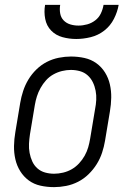

<svg xmlns="http://www.w3.org/2000/svg" viewBox="-20 -760 540 788"><path d="M202 8Q173 8 146 2Q119 -4 98 -19.5Q77 -35 63 -57.5Q49 -80 43 -106.5Q37 -133 37.5 -161Q38 -189 43 -218L63 -338Q67 -362 75 -386.5Q83 -411 96.5 -433.5Q110 -456 129.5 -475Q149 -494 172.5 -506Q196 -518 221.5 -523Q247 -528 271 -528Q300 -528 327 -522Q354 -516 375.5 -500.5Q397 -485 411 -462.5Q425 -440 431 -413.5Q437 -387 436.5 -359Q436 -331 431 -302L411 -182Q407 -158 399 -133.5Q391 -109 377 -86.5Q363 -64 343.5 -45Q324 -26 300.5 -14Q277 -2 251.5 3Q226 8 202 8ZM202 -47Q220 -47 239 -51.5Q258 -56 274.5 -65.5Q291 -75 304.5 -89.5Q318 -104 327.5 -121Q337 -138 342 -155.5Q347 -173 350 -191L370 -311Q374 -331 375 -350Q376 -369 372.5 -387.5Q369 -406 361 -422.5Q353 -439 339.5 -451Q326 -463 308 -468Q290 -473 271 -473Q253 -473 234.5 -468.5Q216 -464 199 -454.5Q182 -445 169 -430.5Q156 -416 146.5 -399Q137 -382 131.5 -364.5Q126 -347 123 -329L103 -209Q100 -189 99 -170Q98 -151 101.5 -132.5Q105 -114 112.5 -97.5Q120 -81 133.5 -69Q147 -57 165 -52Q183 -47 202 -47ZM293 -600Q264 -600 236.5 -607.5Q209 -615 190 -634.5Q171 -654 165.5 -682.5Q160 -711 165 -740H227Q224 -722 227 -705Q230 -688 241 -676.5Q252 -665 268 -660Q284 -655 302 -655Q320 -655 338 -660Q356 -665 371 -676.5Q386 -688 394 -705Q402 -722 405 -740H467Q462 -711 447.5 -682.5Q433 -654 408 -634.5Q383 -615 352.5 -607.5Q322 -600 293 -600Z"/></svg>

Font: Iosevka Curly Slab Light
Style: Italic
Weight: 300
Italic angle: -9°
Monospace: yes
Designer: Belleve Invis
Foundry: Belleve Invis
Version: Version 22.1.2; ttfautohint (v1.8.4)